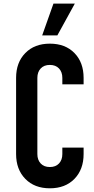

<svg xmlns="http://www.w3.org/2000/svg" viewBox="-20 -1002 510 1038"><path d="M432 -204V-169Q432 -86 382.5 -35Q333 16 249.5 16Q166.5 16 116.8 -35Q67 -86 67 -169V-581Q67 -664.5 116.8 -715.2Q166.5 -766 249.5 -766Q333 -766 382.5 -715.2Q432 -664.5 432 -581V-546H317V-581Q317 -612.5 299 -631.8Q281 -651 249.5 -651Q218 -651 200 -631.8Q182 -612.5 182 -581V-169Q182 -137.5 200 -118.2Q218 -99 249.5 -99Q281 -99 299 -118.2Q317 -137.5 317 -169V-204ZM208 -810.5 269 -982.5H384.5L290 -810.5Z"/></svg>

Font: Mohave Light SemiBold
Style: Regular
Weight: 600
Version: Version 2.003